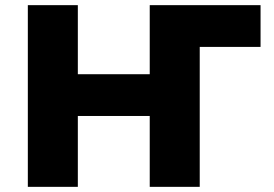

<svg xmlns="http://www.w3.org/2000/svg" viewBox="-20 -725 1062 745"><path d="M88 0V-705H282V-437H561V-705H991V-543H755V0H561V-275H282V0Z"/></svg>

Font: Nunito Sans 6pt Black
Style: Regular
Weight: 900
Version: Version 3.101;gftools[0.9.27]